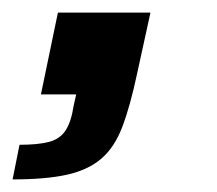

<svg xmlns="http://www.w3.org/2000/svg" viewBox="-42 -150 344 305"><path d="M-22 135 -11 80Q18 80 35.5 75.5Q53 71 62 57.5Q71 44 75 18L79 0H23L50 -130H197L176 -34Q165 18 152.5 51Q140 84 119 102Q98 120 64.5 127.5Q31 135 -22 135Z"/></svg>

Font: Saira Expanded SemiBold
Style: Italic
Weight: 600
Width: 7
Italic angle: -12°
Designer: Hector Gatti with collaboration of the Omnibus-Type team
Foundry: Omnibus-Type
Version: Version 1.101